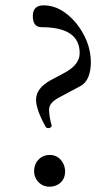

<svg xmlns="http://www.w3.org/2000/svg" viewBox="-20 -685 407 720"><path d="M136.2 -583Q103 -583 103 -625Q103 -665 144 -665Q207.5 -665 263.2 -601.1Q319.3 -532.2 320.8 -454.1Q320.8 -382.8 280.8 -361.8L200.2 -318.8Q164.1 -298.8 164.1 -274.9Q164.1 -247.6 173.8 -213.9Q173.8 -206.5 163.1 -204.6Q155.8 -204.1 151.9 -208Q115.2 -274.4 115.2 -311Q115.2 -354.5 170.9 -384.8L222.2 -412.1Q278.8 -442.4 278.8 -485.8Q278.8 -583 136.2 -583ZM224.1 -42Q224.1 -9.3 197.8 6.8Q183.1 15.1 166 15.1Q136.2 15.1 118.7 -8.8Q107.9 -23.9 107.9 -42Q107.9 -75.7 132.8 -93.8Q147.5 -104 166 -104Q197.3 -104 214.4 -76.7Q224.1 -61 224.1 -42Z"/></svg>

Font: Junicode
Style: Regular
Weight: 400
Designer: Peter S. Baker
Foundry: Briery Creek Software
Version: Version 0.7.2